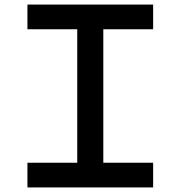

<svg xmlns="http://www.w3.org/2000/svg" viewBox="-20 -820 790 840"><path d="M100 -108H318V-692H100V-800H650V-692H432V-108H650V0H100Z"/></svg>

Font: Martian Mono VF sWd Rg
Style: Regular
Weight: 400
Width: 6
Monospace: yes
Designer: Roman Shamin
Foundry: Evil Martians
Version: Version 1.100